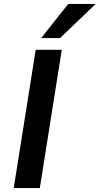

<svg xmlns="http://www.w3.org/2000/svg" viewBox="-20 -959 508 979"><path d="M50 0 162 -705H295L183 0ZM190 -765 328 -939H468L286 -765Z"/></svg>

Font: Nunito Sans 9pt
Style: Bold Italic
Weight: 700
Italic angle: -9°
Version: Version 3.101;gftools[0.9.27]